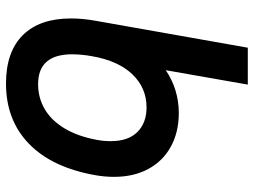

<svg xmlns="http://www.w3.org/2000/svg" viewBox="-123 -707 846 640"><g transform="rotate(90 300.0 -387.0)"><path d="M41.5 -200.5Q41.5 -240.5 49.5 -284L139 -790H262L214 -516.5Q244.5 -537.5 281 -548.8Q317.5 -560 356.5 -560Q420 -560 468.2 -533.8Q516.5 -507.5 543 -458.8Q569.5 -410 569.5 -344.5Q569.5 -312.5 564 -282Q538.5 -137.5 459.5 -60.8Q380.5 16 258.5 16Q153 16 97.2 -40Q41.5 -96 41.5 -200.5ZM446.5 -288.5Q450.5 -310 450.5 -333Q450.5 -391.5 420 -422Q389.5 -452.5 338 -452.5Q273.5 -452.5 228.2 -405.8Q183 -359 167.5 -271.5Q161 -235.5 161 -204.5Q161 -91 260.5 -91Q306 -91 344 -113.2Q382 -135.5 408.5 -180Q435 -224.5 446.5 -288.5Z"/></g></svg>

Font: JuliaMono BoldItalic
Style: Regular
Weight: 700
Italic angle: -9°
Monospace: yes
Designer: cormullion
Foundry: corm
Version: Version 0.049; ttfautohint (v1.8.4)